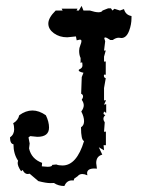

<svg xmlns="http://www.w3.org/2000/svg" viewBox="-20 -620 484 648"><path d="M197.3 7.8Q177.2 7.8 162.1 -2.4L150.4 -2Q135.3 -2 109.4 -8.8L80.1 -33.7L73.7 -32.7Q62.5 -32.7 56.6 -46.4L51.3 -42Q39.6 -58.6 39.6 -70.3L41 -77.6Q25.4 -100.6 25.4 -133.3Q14.2 -134.3 13.7 -156.2Q27.8 -166 27.8 -183.6Q27.8 -195.8 24.4 -204.1Q41 -213.4 44.9 -231Q66.9 -247.1 89.4 -247.1Q111.8 -247.1 134.8 -231Q145.5 -209 145.5 -189.5Q145.5 -158.2 106 -158.2L82 -160.6L76.2 -156.2L80.1 -135.7L78.1 -119.1Q85.9 -83.5 122.1 -70.3L121.1 -58.6L140.6 -57.1Q156.2 -57.1 156.2 -63.5L169.9 -64.9Q178.2 -61.5 190.9 -61.5Q238.8 -61.5 263.7 -144Q253.4 -147 253.4 -190.4Q263.7 -196.8 263.7 -210.9Q263.7 -225.6 254.4 -243.7Q262.7 -254.9 262.7 -264.6Q262.7 -273.4 255.9 -283.2Q260.3 -289.6 260.3 -294.9Q260.3 -300.8 253.9 -303.7L255.9 -359.9L261.7 -374.5Q245.6 -377.9 245.6 -382.8Q245.6 -384.8 247.6 -385.7Q249.5 -386.7 252 -388.2Q254.4 -389.6 256.3 -392.3Q258.3 -395 258.3 -399.4Q258.3 -408.7 256.3 -411.6Q255.9 -407.7 252 -407.7V-424.3Q247.1 -434.1 247.1 -448.7Q247.1 -457.5 251 -467Q254.9 -476.6 254.9 -481.4Q254.9 -486.3 249.5 -486.3L238.8 -483.9L236.3 -497.1L207 -494.1Q180.7 -494.1 161.9 -507.8Q143.1 -521.5 143.1 -540.5Q143.1 -560.1 168 -584.5H191.4L188 -590.8H241.7L238.3 -584.5H246.1L255.4 -600.1L261.7 -584.5H283.2Q301.3 -578.6 312.5 -578.6Q323.2 -578.6 326.2 -584.5L344.7 -591.8H354.5L359.4 -584.5L366.2 -590.3L384.8 -584.5L398.4 -589.4Q403.8 -569.3 423.8 -565.9V-559.1Q423.8 -537.6 416 -516.6Q406.7 -491.7 389.6 -491.7L380.9 -492.7Q371.1 -492.7 360.4 -484.9H352.5Q339.8 -493.7 335 -493.7Q332 -493.7 332 -490.7L335 -480.5L331.1 -449.2L336.9 -449.7L331.1 -428.7V-412.1L336.9 -412.6V-367.7L331.1 -368.2L330.6 -364.3Q330.6 -357.9 336.9 -356L331.1 -322.8V-281.2L337.9 -281.7L331.1 -266.6L338.4 -268.6V-238.8L331.1 -243.7L329.1 -235.4L335.4 -231Q329.1 -226.1 329.1 -219.2Q329.1 -213.4 333.5 -207L331.1 -175.3L337.4 -175.8V-129.9H329.6L331.1 -112.8L313.5 -123L325.2 -98.1Q304.7 -92.8 304.7 -69.8L307.1 -50.8L298.8 -51.3Q273.9 -51.3 273.9 -35.2L274.9 -28.3Q265.1 -32.7 257.8 -32.7Q248 -32.7 242.2 -25.4L230.5 -17.1L228.5 -10.7L223.1 -11.2Q205.1 -11.2 197.3 7.8Z"/></svg>

Font: Truetypewriter PolyglOTT
Style: Regular
Weight: 400
Designer: Sergey Beatoff a.k.a. Sam_T
Version: Version 3.76